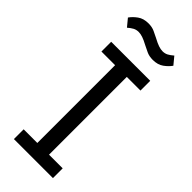

<svg xmlns="http://www.w3.org/2000/svg" viewBox="-287 -936 974 974"><g transform="rotate(45 200.0 -449.0)"><path d="M60 0V-70H158V-628H60V-698H340V-628H242V-70H340V0ZM274 -782Q248 -782 229 -791Q210 -800 194 -808Q170 -821 153.5 -826.5Q137 -832 124 -832Q107 -832 94 -825Q81 -818 66 -805L33 -845Q47 -865 70 -881.5Q93 -898 128 -898Q154 -898 173 -889Q192 -880 208 -872Q232 -859 248.5 -853.5Q265 -848 278 -848Q295 -848 308 -855Q321 -862 336 -875L369 -835Q355 -815 332 -798.5Q309 -782 274 -782Z"/></g></svg>

Font: IBM Plex Sans
Style: Regular
Weight: 400
Designer: Mike Abbink, Paul van der Laan, Pieter van Rosmalen
Foundry: Bold Monday
Version: Version 3.005